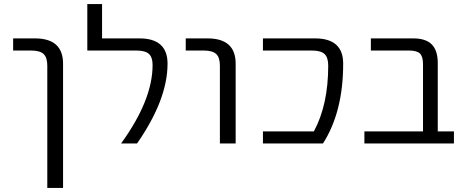

<svg xmlns="http://www.w3.org/2000/svg" viewBox="-20 -710 2316 950"><path d="M45 -460V-520H153Q292 -520 292 -395V220H214V-385Q214 -426 195.5 -443Q177 -460 133 -460Z M670 -520Q809 -520 809 -395Q809 -217 658 0H579Q735 -215 735 -388Q735 -427 716.5 -443.5Q698 -460 654 -460H412V-690H485V-520Z M899 -460V-520H1007Q1146 -520 1146 -395V0H1068V-385Q1068 -426 1049.5 -443Q1031 -460 987 -460Z M1539 -520Q1678 -520 1678 -395Q1678 -156 1578 0H1281V-60H1533Q1604 -191 1604 -385Q1604 -426 1585.5 -443Q1567 -460 1523 -460H1281V-520Z M2073 -392Q2073 -431 2057.5 -445.5Q2042 -460 2003 -460H1815V-520H2025Q2087 -520 2116.5 -490Q2146 -460 2146 -398V-60H2226V0H1783V-60H2073Z"/></svg>

Font: M PLUS 1p
Style: Regular
Weight: 400
Version: Version 1.062